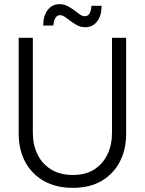

<svg xmlns="http://www.w3.org/2000/svg" viewBox="-20 -887 697 924"><path d="M331 17Q249 17 190.5 -16.5Q132 -50 101 -108.5Q70 -167 70 -242V-705H138V-248Q138 -190 160.5 -144Q183 -98 226 -71.5Q269 -45 331 -45Q392 -45 433.5 -71.5Q475 -98 497 -144Q519 -190 519 -248V-705H587V-242Q587 -167 556.5 -108.5Q526 -50 469 -16.5Q412 17 331 17ZM391 -756Q369 -756 352 -765Q335 -774 320.5 -785Q306 -796 293.5 -805Q281 -814 268 -814Q255 -814 246.5 -800.5Q238 -787 237 -764H188Q188 -811 209.5 -839Q231 -867 266 -867Q288 -867 305 -858Q322 -849 336.5 -838Q351 -827 363.5 -818Q376 -809 389 -809Q403 -809 411 -822.5Q419 -836 420 -859H469Q469 -812 447.5 -784Q426 -756 391 -756Z"/></svg>

Font: TikTok Sans Light
Style: Regular
Weight: 300
Version: Version 4.000